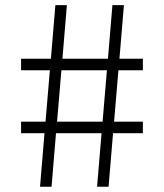

<svg xmlns="http://www.w3.org/2000/svg" viewBox="-20 -713 626 733"><path d="M350.6 0H394.5L411.6 -204.6H525.4V-248.5H415.5L432.1 -444.8H525.4V-488.8H436L453.1 -693.4H409.2L392.1 -488.8H218.3L235.4 -693.4H191.4L174.3 -488.8H60.5V-444.8H170.4L153.8 -248.5H60.5V-204.6H149.9L132.8 0H176.8L193.8 -204.6H367.7ZM197.8 -248.5 214.4 -444.8H388.2L371.6 -248.5Z"/></svg>

Font: Cascadia Mono PL ExtraLight
Style: Regular
Weight: 200
Monospace: yes
Designer: Aaron Bell
Foundry: Saja Typeworks
Version: Version 2404.023